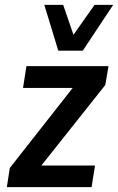

<svg xmlns="http://www.w3.org/2000/svg" viewBox="-20 -764 482 784"><path d="M8 0 20 -78 302 -437 293 -405H74L88 -494H423L410 -417L125 -58L134 -88H368L354 0ZM218 -557 161 -744H238L280 -622L366 -744H442L318 -557Z"/></svg>

Font: Nunito Sans 10pt Condensed
Style: Bold Italic
Weight: 700
Width: 3
Italic angle: -9°
Designer: Vernon Adams
Foundry: Vernon Adams
Version: Version 3.101;gftools[0.9.27]